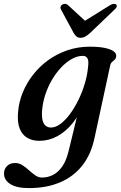

<svg xmlns="http://www.w3.org/2000/svg" viewBox="-66 -710 617 983"><path d="M418 -4Q400 81.5 354.5 138.5Q309 195.5 240 224.2Q171 253 82.5 253Q18.5 253 -13.5 232.2Q-45.5 211.5 -45.5 178.5Q-45.5 156 -30.2 140.2Q-15 124.5 11.5 124.5Q31.5 124.5 49 135.8Q66.5 147 82.5 161.8Q98.5 176.5 114.8 187.8Q131 199 149 199Q179 199 205.5 185.5Q232 172 252.8 142.2Q273.5 112.5 285.5 62.5L349.5 -201L367 -190Q343.5 -126.5 307.5 -81.5Q271.5 -36.5 227.8 -12.8Q184 11 135.5 11Q99 11 72.8 -4.8Q46.5 -20.5 34.2 -53.2Q22 -86 26.5 -136Q30.5 -187 50.2 -235.8Q70 -284.5 103 -327Q136 -369.5 180.5 -401.8Q225 -434 279 -452.5Q333 -471 394 -471Q440.5 -471 471 -464.5Q501.5 -458 516 -447Q530.5 -436 529 -422.5Q528 -410.5 521.2 -404.5Q514.5 -398.5 507.5 -392.5Q500.5 -386.5 498 -374ZM149.5 -145Q147 -111.5 152.5 -92.2Q158 -73 169.2 -65Q180.5 -57 195 -57Q218 -57 243 -75.2Q268 -93.5 291.8 -125.5Q315.5 -157.5 335.2 -197.8Q355 -238 368.2 -282.2Q381.5 -326.5 385 -369Q389 -397.5 382 -410.8Q375 -424 358 -424Q330 -424 301.8 -408.2Q273.5 -392.5 247.5 -365Q221.5 -337.5 200.5 -302Q179.5 -266.5 166.2 -226.2Q153 -186 149.5 -145ZM389.5 -585 282.5 -683.5Q275.5 -690 267.5 -690.2Q259.5 -690.5 252 -686Q246.5 -682.5 244.2 -675.5Q242 -668.5 247 -660L311.5 -540.5Q318.5 -529 326 -522.8Q333.5 -516.5 346.5 -516.5Q359.5 -516.5 370.5 -522.8Q381.5 -529 394.5 -540.5L519.5 -660Q529.5 -668.5 531.2 -675.5Q533 -682.5 529.5 -686Q525 -690.5 516.5 -690.2Q508 -690 497.5 -683.5L339 -585Z"/></svg>

Font: Fraunces Medium
Style: Italic
Weight: 500
Italic angle: -16°
Version: Version 1.000;[b76b70a41]